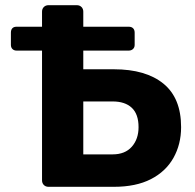

<svg xmlns="http://www.w3.org/2000/svg" viewBox="-20 -720 752 740"><path d="M44 -525Q34 -525 28 -531Q22 -537 22 -547V-594Q22 -605 27.5 -611Q33 -617 44 -617H476Q487 -617 493 -611Q499 -605 499 -594V-547Q499 -537 492.5 -531Q486 -525 476 -525ZM167 0Q156 0 149 -7Q142 -14 142 -25V-675Q142 -686 149 -693Q156 -700 167 -700H276Q287 -700 294 -693Q301 -686 301 -675V-453H419Q542 -453 610 -397.5Q678 -342 678 -230Q678 -164 648.5 -111.5Q619 -59 561.5 -29.5Q504 0 419 0ZM301 -125H414Q462 -125 488 -154.5Q514 -184 514 -230Q514 -280 488 -304.5Q462 -329 414 -329H301Z"/></svg>

Font: Rubik SemiBold
Style: Regular
Weight: 600
Designer: Hubert and Fischer
Foundry: Hubert and Fischer
Version: Version 2.300;gftools[0.9.30]